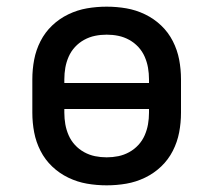

<svg xmlns="http://www.w3.org/2000/svg" viewBox="-20 -548 640 576"><path d="M300 8Q270 8 241 3Q212 -2 185 -15Q158 -28 136.5 -48.5Q115 -69 101.5 -95.5Q88 -122 82.5 -151Q77 -180 77 -210V-310Q77 -340 82.5 -369Q88 -398 101.5 -424.5Q115 -451 136.5 -471.5Q158 -492 185 -505Q212 -518 241 -523Q270 -528 300 -528Q330 -528 359 -523Q388 -518 415 -505Q442 -492 463.5 -471.5Q485 -451 498.5 -424.5Q512 -398 517.5 -369Q523 -340 523 -310V-210Q523 -180 517.5 -151Q512 -122 498.5 -95.5Q485 -69 463.5 -48.5Q442 -28 415 -15Q388 -2 359 3Q330 8 300 8ZM173 -299H427V-310Q427 -328 424 -345Q421 -362 414 -378Q407 -394 395 -407Q383 -420 367.5 -428.5Q352 -437 335 -440.5Q318 -444 300 -444Q282 -444 265 -440.5Q248 -437 232.5 -428.5Q217 -420 205 -407Q193 -394 186 -378Q179 -362 176 -345Q173 -328 173 -310ZM300 -76Q318 -76 335 -79.5Q352 -83 367.5 -91.5Q383 -100 395 -113Q407 -126 414 -142Q421 -158 424 -175Q427 -192 427 -210V-221H173V-210Q173 -192 176 -175Q179 -158 186 -142Q193 -126 205 -113Q217 -100 232.5 -91.5Q248 -83 265 -79.5Q282 -76 300 -76Z"/></svg>

Font: Iosevka Fixed Medium Extended
Style: Regular
Weight: 500
Width: 7
Monospace: yes
Designer: Belleve Invis
Foundry: Belleve Invis
Version: Version 24.1.1; ttfautohint (v1.8.4)